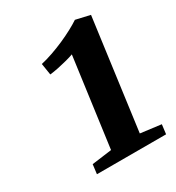

<svg xmlns="http://www.w3.org/2000/svg" viewBox="-125 -980 582 636"><g transform="rotate(-30 166.0 -662.0)"><path d="M67 -458.5 143 -468.5 189 -808Q178.5 -804 161.5 -799.5Q144.5 -795 126.2 -791.2Q108 -787.5 94 -786L87 -830Q107.5 -834.5 131.2 -842.8Q155 -851 178.2 -861.2Q201.5 -871.5 221.5 -882.2Q241.5 -893 255 -902L309.5 -889.5L253 -468.5L331.5 -458.5L327 -422.5H62.5Z"/></g></svg>

Font: Merriweather 60pt ExtraBold
Style: Italic
Weight: 800
Italic angle: -7.8°
Version: Version 2.101